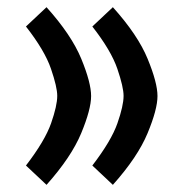

<svg xmlns="http://www.w3.org/2000/svg" viewBox="-20 -499 502 534"><path d="M233.4 -231.9Q233.4 -194.8 205.8 -128.4Q178.2 -62 109.4 15.1L52.2 -38.6Q105 -107.4 122.1 -156.2Q139.2 -205.1 139.2 -232.4Q139.2 -256.8 121.8 -307.6Q104.5 -358.4 52.2 -425.3L109.4 -479Q178.7 -401.9 206.1 -335.4Q233.4 -269 233.4 -231.9ZM418 -231.9Q418 -194.8 390.4 -128.4Q362.8 -62 293.9 15.1L236.8 -38.6Q289.6 -107.4 306.6 -156.2Q323.7 -205.1 323.7 -232.4Q323.7 -256.8 306.4 -307.6Q289.1 -358.4 236.8 -425.3L293.9 -479Q363.3 -401.9 390.6 -335.4Q418 -269 418 -231.9Z"/></svg>

Font: Vazir Medium FD
Style: Medium-FD
Weight: 500
Designer: Saber Rastikerdar
Foundry: Saber Rastikerdar
Version: Version 30.0.0